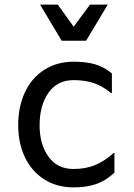

<svg xmlns="http://www.w3.org/2000/svg" viewBox="-20 -802 580 834"><path d="M59 -259Q59 -338 88 -400.5Q117 -463 172 -498.5Q227 -534 301 -534Q353 -534 392 -523Q431 -512 466 -483V-398H462Q426 -428 387.5 -441Q349 -454 300 -454Q229 -454 190.5 -399Q152 -344 152 -258Q152 -175 190.5 -121.5Q229 -68 299 -68Q351 -68 392 -84.5Q433 -101 473 -137H477V-52Q440 -17 397.5 -2.5Q355 12 300 12Q227 12 172 -23Q117 -58 88 -119.5Q59 -181 59 -259ZM231 -782 300 -686 371 -782H448L354 -625H248L154 -782Z"/></svg>

Font: AmikoRegular
Style: Regular
Weight: 400
Designer: Pablo Impallari, Rodrigo Fuenzalida, Andres Torresi
Foundry: Impallari Type
Version: Version 1.000; ttfautohint (v1.3)